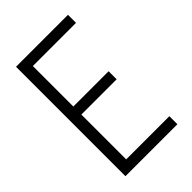

<svg xmlns="http://www.w3.org/2000/svg" viewBox="-219 -824 912 912"><g transform="rotate(-45 237.5 -367.5)"><path d="M67 0V-735H416V-681H126V-409H363V-355H126V-54H416V0Z"/></g></svg>

Font: Iosevka QP Light
Style: Regular
Weight: 300
Designer: Belleve Invis
Foundry: Belleve Invis
Version: Version 20.0.0; ttfautohint (v1.8.4)